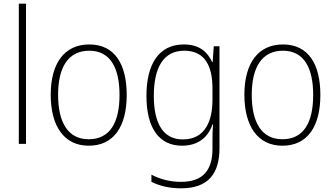

<svg xmlns="http://www.w3.org/2000/svg" viewBox="-20 -780 1811 1041"><path d="M121 0V-760H82V0Z M667 -265C667 -428 605 -539 464 -539C330 -539 255 -438 255 -266C255 -97 327 10 461 10C599 10 667 -97 667 -265ZM295 -266C295 -417 351 -505 464 -505C582 -505 628 -406 628 -265C628 -115 576 -25 461 -25C348 -25 295 -117 295 -266Z M977 -539C842 -539 774 -434 774 -260C774 -81 846 10 967 10C1051 10 1108 -33 1132 -106H1135C1132 -71 1132 -44 1132 -12V27C1132 142 1081 206 962 206C898 206 845 190 801 167V206C844 227 895 241 962 241C1110 241 1170 160 1170 24V-529H1139L1133 -444H1130C1105 -499 1060 -539 977 -539ZM979 -505C1093 -505 1132 -420 1132 -299V-239C1132 -130 1096 -24 971 -24C869 -24 814 -104 814 -260C814 -412 865 -505 979 -505Z M1717 -265C1717 -428 1655 -539 1514 -539C1380 -539 1305 -438 1305 -266C1305 -97 1377 10 1511 10C1649 10 1717 -97 1717 -265ZM1345 -266C1345 -417 1401 -505 1514 -505C1632 -505 1678 -406 1678 -265C1678 -115 1626 -25 1511 -25C1398 -25 1345 -117 1345 -266Z"/></svg>

Font: Noto Sans SemiCondensed ExtraLight
Style: Regular
Weight: 200
Width: 4
Designer: Monotype Design Team
Foundry: Monotype Imaging Inc.
Version: Version 2.013